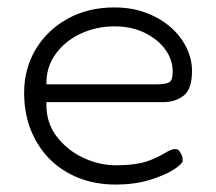

<svg xmlns="http://www.w3.org/2000/svg" viewBox="-20 -484 582 517"><path d="M292 13Q237 13 191.5 -5Q146 -23 113.5 -56Q81 -89 63 -134Q45 -179 45 -234Q45 -299 76 -351Q107 -403 162 -433.5Q217 -464 288 -464Q334 -464 372 -450Q410 -436 438 -412Q466 -388 481.5 -357Q497 -326 497 -293Q497 -244 474.5 -226.5Q452 -209 420 -209H105Q103 -156 131.5 -118Q160 -80 203.5 -59.5Q247 -39 291 -39Q320 -39 341.5 -42Q363 -45 378.5 -50.5Q394 -56 405 -61.5Q416 -67 425 -72.5Q434 -78 442 -81Q447 -83 453.5 -82.5Q460 -82 463 -77Q468 -70 470 -64.5Q472 -59 472 -52Q472 -43 448 -27.5Q424 -12 383 0.5Q342 13 292 13ZM105 -257H403Q423 -257 434 -261.5Q445 -266 445 -291Q445 -324 424.5 -351.5Q404 -379 369 -396Q334 -413 289 -413Q239 -413 196.5 -393Q154 -373 129 -337.5Q104 -302 105 -257Z"/></svg>

Font: Fredoka Light
Style: Regular
Weight: 300
Designer: Ben Nathan
Foundry: Milena B. Brandão, Ben Nathan
Version: Version 2.001